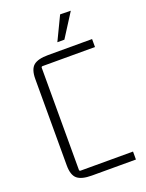

<svg xmlns="http://www.w3.org/2000/svg" viewBox="-150 -878 723 951"><g transform="rotate(-20 211.0 -402.0)"><path d="M230 -679 290 -804 346 -803 267 -679ZM397 -42V0H165Q111 0 88 -19.5Q65 -39 65 -90V-545Q65 -596 88 -615.5Q111 -635 165 -635H397V-593H121Q114 -593 114 -586V-49Q114 -42 121 -42Z"/></g></svg>

Font: Gemunu Libre ExtraLight
Style: Regular
Weight: 200
Designer: Puspanada Ekanayake, Sola Matas, Pathum Egodawatta, Kosala Senevirathne
Foundry: mooniak
Version: Version 1.100